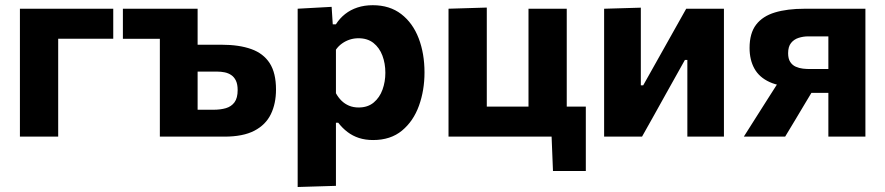

<svg xmlns="http://www.w3.org/2000/svg" viewBox="-20 -533 3454 749"><path d="M57.7 0Q57.7 -53.7 57.7 -103.8Q57.7 -154 57.7 -216V-266Q57.7 -315.5 57.7 -354.8Q57.7 -394 57.7 -428.7Q57.7 -463.3 57.7 -499H421.8V-381.8Q376.7 -381.8 330.1 -381.8Q283.5 -381.8 239.6 -381.8H119.4L207 -475.3Q207 -442.5 207 -411.7Q207 -380.9 207 -346.1Q207 -311.2 207 -266V-216Q207 -154 207 -103.8Q207 -53.7 207 0Z M603.6 0Q603.6 -53.7 603.6 -103.8Q603.6 -153.8 603.6 -216.1V-266.1Q603.6 -313.1 603.6 -350.5Q603.6 -387.9 603.6 -420.7Q603.6 -453.6 603.6 -487.3L650.6 -381.7H628.2Q587.7 -381.7 544.6 -381.7Q501.6 -381.7 459.4 -381.7V-498.9H750.9Q750.9 -450.8 750.9 -405Q750.9 -359.2 750.9 -306.8Q750.9 -251.4 750.9 -203.7Q750.9 -156 750.9 -104.9H813.6Q839.8 -104.9 861.1 -111Q882.4 -117.2 894.8 -133.9Q907.1 -150.7 907.1 -181.7Q907.1 -204 900.4 -218.2Q893.6 -232.4 882.2 -240.1Q870.9 -247.8 856.5 -250.8Q842.1 -253.7 826.8 -253.7H732L696.3 -358.5Q724.5 -358.5 766.3 -358.5Q808.2 -358.5 844.5 -358.5Q912.6 -358.5 960 -341.6Q1007.4 -324.8 1032.1 -286.6Q1056.7 -248.3 1056.7 -183.9Q1056.7 -128.9 1036.6 -87.5Q1016.5 -46.1 972.4 -23.1Q928.2 0 855.6 0Q778.3 0 715 0Q651.7 0 603.6 0Z M1141.2 196.5Q1141.2 142.8 1141.2 90.4Q1141.2 38 1141.2 -24V-266Q1141.2 -323.3 1141.2 -381.3Q1141.2 -439.4 1141.2 -499L1273.7 -506.3L1278.1 -438.1H1290.3Q1305.1 -461.4 1326.3 -478.2Q1347.6 -495 1374.6 -503.8Q1401.6 -512.7 1434.2 -512.7Q1500.2 -512.7 1545.3 -478Q1590.3 -443.3 1613.2 -383.8Q1636 -324.4 1636 -250.2Q1636 -180.7 1614.4 -120.6Q1592.7 -60.4 1548.3 -23.6Q1503.9 13.3 1435.5 13.3Q1405.3 13.3 1380.5 5.3Q1355.7 -2.8 1335.7 -18Q1315.7 -33.1 1299.6 -54.1H1290.5V-16Q1290.5 39.9 1290.5 89.1Q1290.5 138.3 1290.5 192ZM1379 -113.7Q1414.7 -113.7 1437.9 -133.1Q1461.1 -152.5 1472.2 -183.4Q1483.3 -214.2 1483.3 -249Q1483.3 -285.7 1471.7 -316.3Q1460.1 -346.9 1436.9 -365.4Q1413.6 -383.8 1378.3 -383.8Q1360.9 -383.8 1344.6 -378.6Q1328.3 -373.3 1314.4 -363.4Q1300.5 -353.6 1290.5 -339.3V-169.3Q1299.6 -152.6 1312.3 -140.1Q1325 -127.7 1341.6 -120.7Q1358.3 -113.7 1379 -113.7Z M2137.2 134.2 2131.1 -17.5 2154.6 0H1729.7Q1729.7 -53.7 1729.7 -103.8Q1729.7 -154 1729.7 -216V-266Q1729.7 -315.5 1729.7 -354.8Q1729.7 -394 1729.7 -428.7Q1729.7 -463.3 1729.7 -499L1879 -503.5Q1879 -467.5 1879 -432Q1879 -396.6 1879 -356.6Q1879 -316.7 1879 -266V-216Q1879 -174.8 1879 -142.8Q1879 -110.8 1879 -82.6Q1879 -54.3 1879 -23.6L1787.7 -117.2H2044.1Q2096.9 -117.2 2153.7 -117.2Q2210.5 -117.2 2265.3 -117.2Q2265.3 -86.1 2265.3 -51.7Q2265.3 -17.4 2265.3 13.7Q2265.3 43.4 2265.3 73.8Q2265.3 104.2 2265.3 134.2ZM2041.7 -23.6Q2041.7 -54.3 2041.7 -82.6Q2041.7 -110.8 2041.7 -142.8Q2041.7 -174.8 2041.7 -216V-266Q2041.7 -315.5 2041.7 -354.8Q2041.7 -394 2041.7 -428.7Q2041.7 -463.3 2041.7 -499H2190.9Q2190.9 -463.3 2190.9 -428.7Q2190.9 -394 2190.9 -354.8Q2190.9 -315.5 2190.9 -266V-216Q2190.9 -174.8 2190.9 -142.8Q2190.9 -110.8 2190.9 -82.6Q2190.9 -54.3 2190.9 -23.6Z M2336.7 0Q2336.7 -53.7 2336.7 -103.8Q2336.7 -153.8 2336.7 -216.1V-266.1Q2336.7 -315.6 2336.7 -354.7Q2336.7 -393.9 2336.7 -428.6Q2336.7 -463.3 2336.7 -498.9L2479.9 -503.1Q2479.9 -470.2 2479.9 -437.9Q2479.9 -405.6 2479.9 -369.1Q2479.9 -332.6 2479.9 -286.7V-200H2489.1L2562.2 -330.2Q2586.2 -372.8 2609.9 -415.2Q2633.6 -457.7 2656.9 -498.9H2804.1Q2804.1 -463.3 2804.1 -428.6Q2804.1 -393.9 2804.1 -354.7Q2804.1 -315.6 2804.1 -266.1V-216.1Q2804.1 -153.8 2804.1 -103.8Q2804.1 -53.7 2804.1 0H2661.4Q2661.4 -52.4 2661.4 -101.4Q2661.4 -150.4 2661.4 -210.9V-299.1H2651.8L2580 -170.7Q2556.1 -127.7 2532.2 -84.8Q2508.3 -42 2484.6 0Z M2881.7 0Q2905.2 -37 2928.7 -74.2Q2952.3 -111.4 2975.1 -147.3L3040.3 -249.5L3087.2 -194.4Q3022.7 -194.4 2982.3 -212.9Q2941.9 -231.3 2923 -265.4Q2904.1 -299.4 2904.1 -345.9Q2904.1 -403.3 2929.5 -436.6Q2954.9 -469.9 3003 -484.4Q3051.1 -498.9 3118.7 -498.9Q3162.3 -498.9 3206.4 -498.9Q3250.4 -498.9 3289.6 -498.9Q3328.7 -498.9 3356 -498.9Q3356 -463.3 3356 -428.6Q3356 -393.9 3356 -354.7Q3356 -315.6 3356 -266.1V-216.1Q3356 -153.8 3356 -103.8Q3356 -53.7 3356 0H3211.5Q3211.5 -28.5 3211.5 -55.3Q3211.5 -82.1 3211.5 -110.7Q3211.5 -139.3 3211.5 -171.8V-267.1Q3211.5 -301.6 3211.5 -331.8Q3211.5 -362 3211.5 -391.1H3133.1Q3113.4 -391.1 3095.4 -385.3Q3077.4 -379.6 3065.9 -365.3Q3054.5 -351.1 3054.5 -325.4Q3054.5 -303.7 3062.9 -291.1Q3071.3 -278.5 3084.3 -272.8Q3097.4 -267 3111.9 -265.3Q3126.4 -263.7 3138.4 -263.7H3233.1V-170.6H3099.6L3171.6 -214.4L3121.6 -131.2Q3101.9 -98.3 3082.3 -65.4Q3062.7 -32.5 3042.9 0Z"/></svg>

Font: Commissioner Thin
Style: Regular
Weight: 100
Designer: Kostas Bartsokas
Foundry: Kostas Bartsokas
Version: Version 1.001;gftools[0.9.23]